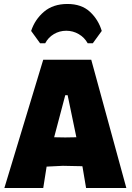

<svg xmlns="http://www.w3.org/2000/svg" viewBox="-20 -948 667 968"><path d="M182 -730 137 -792Q156 -850 202 -889Q248 -928 320 -928Q391 -928 433.5 -888.5Q476 -849 493 -792L448 -730H422Q406 -759 377 -776Q348 -793 314 -793Q280 -793 251.5 -776Q223 -759 208 -730ZM440 -647 617 0H414L396 -107L395 -110L297 -112L215 -108L198 0H2L198 -647ZM309 -468 253 -256 309 -255 365 -256 321 -468Z"/></svg>

Font: Alegreya Sans SC Black
Style: Regular
Weight: 900
Designer: Juan Pablo del Peral
Foundry: Huerta Tipografica
Version: Version 2.007